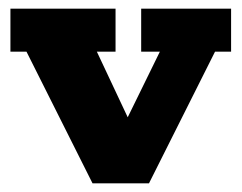

<svg xmlns="http://www.w3.org/2000/svg" viewBox="-20 -422 556 442"><path d="M193 0 41 -303H4V-402H246V-303H203L298 -101H249L348 -303H305V-402H512V-303H475L323 0Z"/></svg>

Font: Rokkitt SemiBold ExtraBold
Style: Regular
Weight: 800
Version: Version 3.103